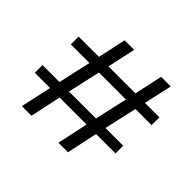

<svg xmlns="http://www.w3.org/2000/svg" viewBox="-148 -845 1042 1042"><g transform="rotate(45 373.5 -323.5)"><path d="M166 -178H49V-237H179L221 -425H78V-485H234L269 -647H342L307 -485H514L549 -647H623L587 -485H698V-425H574L532 -237H668V-178H519L481 0H408L446 -178H239L201 0H127ZM459 -237 501 -425H294L252 -237Z"/></g></svg>

Font: Pridi Light
Style: Regular
Weight: 300
Version: Version 1.002